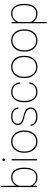

<svg xmlns="http://www.w3.org/2000/svg" viewBox="1482 -2272 993 3997"><g transform="rotate(-90 1978.5 -273.5)"><path d="M487.8 -269.5V-259.3Q487.8 -178.7 464.4 -118.2Q440.9 -57.6 396.5 -23.9Q352.1 9.8 289.6 9.8Q224.6 9.8 179.4 -16.6Q134.3 -43 109.4 -83.5V0H83V-750H109.4V-432.6Q134.8 -480 179.4 -509Q224.1 -538.1 288.6 -538.1Q382.8 -538.1 435.3 -466.3Q487.8 -394.5 487.8 -269.5ZM460.4 -259.3V-269.5Q460.4 -339.8 441.9 -394.5Q423.3 -449.2 385.3 -480.5Q347.2 -511.7 289.1 -511.7Q231.9 -511.7 196 -490.7Q160.2 -469.7 139.6 -438.2Q119.1 -406.7 109.4 -376V-133.8Q127.4 -83.5 171.9 -50Q216.3 -16.6 290 -16.6Q347.7 -16.6 385.5 -48.1Q423.3 -79.6 441.9 -134.3Q460.4 -189 460.4 -259.3Z M624 -693.4Q624 -704.6 631.8 -712.6Q639.6 -720.7 650.9 -720.7Q662.1 -720.7 670.2 -712.6Q678.2 -704.6 678.2 -693.4Q678.2 -682.1 670.2 -674.3Q662.1 -666.5 650.9 -666.5Q639.6 -666.5 631.8 -674.3Q624 -682.1 624 -693.4ZM664.1 -528.3V0H637.7V-528.3Z M797.4 -253.9V-274.4Q797.4 -352.1 826.7 -411.4Q856 -470.7 908 -504.4Q960 -538.1 1028.3 -538.1Q1097.7 -538.1 1149.7 -504.4Q1201.7 -470.7 1230.7 -411.4Q1259.8 -352.1 1259.8 -274.4V-253.9Q1259.8 -176.8 1230.7 -117.2Q1201.7 -57.6 1149.9 -23.9Q1098.1 9.8 1029.3 9.8Q960.4 9.8 908.2 -23.9Q856 -57.6 826.7 -117.2Q797.4 -176.8 797.4 -253.9ZM823.7 -274.4V-253.9Q823.7 -190.9 848.1 -136.7Q872.6 -82.5 918.5 -49.6Q964.4 -16.6 1029.3 -16.6Q1093.8 -16.6 1139.4 -49.6Q1185.1 -82.5 1209.2 -136.7Q1233.4 -190.9 1233.4 -253.9V-274.4Q1233.4 -336.4 1209 -390.4Q1184.6 -444.3 1138.9 -478Q1093.3 -511.7 1028.3 -511.7Q963.9 -511.7 918.2 -478Q872.6 -444.3 848.1 -390.4Q823.7 -336.4 823.7 -274.4Z M1713.4 -129.4Q1713.4 -153.3 1700.2 -178Q1687 -202.6 1652.3 -224.1Q1617.7 -245.6 1552.2 -259.8Q1463.9 -278.8 1418.7 -309.3Q1373.5 -339.8 1373.5 -404.8Q1373.5 -460 1420.7 -499Q1467.8 -538.1 1550.3 -538.1Q1639.2 -538.1 1689.2 -496.3Q1739.3 -454.6 1739.3 -387.2H1712.4Q1712.4 -436.5 1670.7 -474.1Q1628.9 -511.7 1550.3 -511.7Q1497.1 -511.7 1463.9 -495.6Q1430.7 -479.5 1415.3 -455.1Q1399.9 -430.7 1399.9 -405.8Q1399.9 -378.9 1411.4 -356.7Q1422.9 -334.5 1457.3 -316.4Q1491.7 -298.3 1560.1 -282.7Q1654.8 -261.2 1697.3 -226.3Q1739.7 -191.4 1739.7 -128.9Q1739.7 -67.9 1689.7 -29.1Q1639.6 9.8 1554.2 9.8Q1490.2 9.8 1446 -10Q1401.9 -29.8 1379.2 -62.7Q1356.4 -95.7 1356.4 -134.3H1382.8Q1386.2 -88.9 1412.8 -63.2Q1439.5 -37.6 1477.8 -27.1Q1516.1 -16.6 1554.2 -16.6Q1606.4 -16.6 1641.8 -33.2Q1677.2 -49.8 1695.3 -75.9Q1713.4 -102.1 1713.4 -129.4Z M2064.5 -16.6Q2106 -16.6 2143.3 -31.5Q2180.7 -46.4 2205.8 -78.1Q2231 -109.9 2233.9 -160.2H2260.3Q2257.8 -106.4 2230.5 -68.4Q2203.1 -30.3 2159.7 -10.3Q2116.2 9.8 2064.5 9.8Q1996.1 9.8 1947.8 -23.9Q1899.4 -57.6 1874 -117.2Q1848.6 -176.8 1848.6 -253.9V-274.4Q1848.6 -352.1 1874 -411.4Q1899.4 -470.7 1947.5 -504.4Q1995.6 -538.1 2063.5 -538.1Q2114.7 -538.1 2158.4 -517.3Q2202.1 -496.6 2230 -455.6Q2257.8 -414.6 2260.3 -354H2233.9Q2231.4 -406.7 2207.3 -441.7Q2183.1 -476.6 2145 -494.1Q2106.9 -511.7 2063.5 -511.7Q1999 -511.7 1957.3 -479.7Q1915.5 -447.8 1895.3 -394Q1875 -340.3 1875 -274.4V-253.9Q1875 -188 1895.3 -134Q1915.5 -80.1 1957.5 -48.3Q1999.5 -16.6 2064.5 -16.6Z M2352.5 -253.9V-274.4Q2352.5 -352.1 2381.8 -411.4Q2411.1 -470.7 2463.1 -504.4Q2515.1 -538.1 2583.5 -538.1Q2652.8 -538.1 2704.8 -504.4Q2756.8 -470.7 2785.9 -411.4Q2814.9 -352.1 2814.9 -274.4V-253.9Q2814.9 -176.8 2785.9 -117.2Q2756.8 -57.6 2705.1 -23.9Q2653.3 9.8 2584.5 9.8Q2515.6 9.8 2463.4 -23.9Q2411.1 -57.6 2381.8 -117.2Q2352.5 -176.8 2352.5 -253.9ZM2378.9 -274.4V-253.9Q2378.9 -190.9 2403.3 -136.7Q2427.7 -82.5 2473.6 -49.6Q2519.5 -16.6 2584.5 -16.6Q2648.9 -16.6 2694.6 -49.6Q2740.2 -82.5 2764.4 -136.7Q2788.6 -190.9 2788.6 -253.9V-274.4Q2788.6 -336.4 2764.2 -390.4Q2739.7 -444.3 2694.1 -478Q2648.4 -511.7 2583.5 -511.7Q2519 -511.7 2473.4 -478Q2427.7 -444.3 2403.3 -390.4Q2378.9 -336.4 2378.9 -274.4Z M2902.8 -253.9V-274.4Q2902.8 -352.1 2932.1 -411.4Q2961.4 -470.7 3013.4 -504.4Q3065.4 -538.1 3133.8 -538.1Q3203.1 -538.1 3255.1 -504.4Q3307.1 -470.7 3336.2 -411.4Q3365.2 -352.1 3365.2 -274.4V-253.9Q3365.2 -176.8 3336.2 -117.2Q3307.1 -57.6 3255.4 -23.9Q3203.6 9.8 3134.8 9.8Q3065.9 9.8 3013.7 -23.9Q2961.4 -57.6 2932.1 -117.2Q2902.8 -176.8 2902.8 -253.9ZM2929.2 -274.4V-253.9Q2929.2 -190.9 2953.6 -136.7Q2978 -82.5 3023.9 -49.6Q3069.8 -16.6 3134.8 -16.6Q3199.2 -16.6 3244.9 -49.6Q3290.5 -82.5 3314.7 -136.7Q3338.9 -190.9 3338.9 -253.9V-274.4Q3338.9 -336.4 3314.5 -390.4Q3290 -444.3 3244.4 -478Q3198.7 -511.7 3133.8 -511.7Q3069.3 -511.7 3023.7 -478Q2978 -444.3 2953.6 -390.4Q2929.2 -336.4 2929.2 -274.4Z M3897 -269.5V-259.3Q3897 -178.7 3873.5 -118.2Q3850.1 -57.6 3805.7 -23.9Q3761.2 9.8 3698.7 9.8Q3634.3 9.8 3588.9 -16.4Q3543.5 -42.5 3518.6 -82.5V203.1H3492.2V-528.3H3518.6V-434.1Q3544.4 -481 3589.1 -509.5Q3633.8 -538.1 3697.8 -538.1Q3792 -538.1 3844.5 -466.3Q3897 -394.5 3897 -269.5ZM3870.1 -259.3V-269.5Q3870.1 -339.8 3851.3 -394.5Q3832.5 -449.2 3794.4 -480.5Q3756.3 -511.7 3698.2 -511.7Q3642.1 -511.7 3606.2 -491.2Q3570.3 -470.7 3549.6 -439.9Q3528.8 -409.2 3518.6 -378.4V-131.3Q3537.1 -82 3581.8 -49.3Q3626.5 -16.6 3699.2 -16.6Q3756.8 -16.6 3794.7 -48.1Q3832.5 -79.6 3851.3 -134.3Q3870.1 -189 3870.1 -259.3Z"/></g></svg>

Font: Vazirmatn UI Thin
Style: Regular
Weight: 100
Designer: Saber Rastikerdar
Foundry: Saber Rastikerdar
Version: Version 33.003